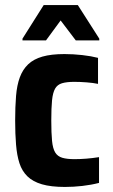

<svg xmlns="http://www.w3.org/2000/svg" viewBox="-20 -732 446 760"><path d="M237 8Q182 8 146 -2.5Q110 -13 88.5 -34Q67 -55 57 -86Q47 -117 43.5 -159.5Q40 -202 40 -255Q40 -309 43.5 -352Q47 -395 58.5 -426Q70 -457 91.5 -477.5Q113 -498 148 -508Q183 -518 235 -518Q270 -518 305.5 -514Q341 -510 368 -503V-400Q349 -404 323 -406Q297 -408 274 -408Q244 -408 225.5 -402.5Q207 -397 198 -381Q189 -365 186 -335Q183 -305 183 -255Q183 -205 186 -174.5Q189 -144 198.5 -128.5Q208 -113 226.5 -107.5Q245 -102 275 -102Q297 -102 322 -104Q347 -106 372 -110V-8Q341 0 306 4Q271 8 237 8ZM69 -572V-579L153 -712H288L373 -579V-572H280L220 -651L162 -572Z"/></svg>

Font: Saira SemiCondensed
Style: Bold
Weight: 700
Width: 4
Designer: Hector Gatti with collaboration of the Omnibus-Type team
Foundry: Omnibus-Type
Version: Version 1.101